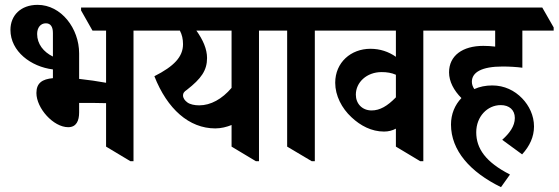

<svg xmlns="http://www.w3.org/2000/svg" viewBox="-20 -656 2301 791"><path d="M261 -132C295 -132 306 -159 306 -193V-232C308 -232 311 -232 314 -232C350 -232 386 -232 417 -231V-52L517 8H530V-530H644V-543L598 -625H314V-613L361 -530H417V-315C384 -321 344 -327 306 -331V-436C306 -539 232 -636 135 -636C65 -636 23 -592 23 -533C23 -444 108 -381 198 -370V-334C154 -330 130 -314 130 -273C130 -210 200 -132 261 -132ZM133 -516C133 -542 147 -560 169 -560C189 -560 198 -545 198 -520V-423C159 -442 133 -475 133 -516Z M867 -127C891 -127 914 -133 934 -141V-52L1034 8H1047V-530H1161V-543L1115 -625H531V-613L578 -530H721C730 -513 734 -495 734 -474C734 -422 697 -383 616 -342C669 -207 759 -127 867 -127ZM752 -234C741 -242 734 -252 734 -263C734 -272 738 -278 750 -286C809 -332 833 -366 833 -417C833 -453 817 -491 789 -530H934V-294C895 -248 848 -222 801 -222C781 -222 763 -226 752 -234Z M1264 8H1277V-530H1391V-543L1345 -625H1049V-613L1095 -530H1163V-52Z M1562 -114C1580 -114 1596 -118 1611 -126V-52L1711 8H1724V-530H1838V-543L1792 -625H1279V-613L1325 -530H1611V-422C1581 -443 1546 -455 1506 -455C1426 -455 1361 -399 1361 -315C1361 -262 1388 -210 1428 -173C1465 -138 1511 -114 1562 -114ZM1446 -266C1446 -317 1491 -359 1552 -359C1574 -359 1593 -356 1611 -348V-255C1576 -219 1545 -201 1511 -201C1472 -201 1446 -229 1446 -266Z M2044 115 2081 63C1981 12 1942 -44 1942 -111C1942 -176 1988 -223 2043 -223C2078 -223 2101 -203 2101 -170C2101 -136 2079 -107 2049 -80L2131 -20C2162 -54 2180 -92 2180 -135C2180 -180 2160 -221 2131 -251C2100 -283 2058 -304 2008 -304C1981 -304 1956 -299 1934 -289C1928 -298 1924 -308 1924 -319C1924 -358 1964 -382 2051 -382C2079 -382 2110 -380 2132 -377V-530H2261V-543L2214 -625H1726V-613L1772 -530H2020V-464C2004 -466 1988 -467 1971 -467C1886 -467 1830 -427 1830 -358C1830 -320 1850 -283 1881 -252C1854 -224 1838 -186 1838 -143C1838 -36 1917 53 2044 115Z"/></svg>

Font: Noto Serif Devanagari Condensed
Style: Bold
Weight: 700
Width: 3
Designer: Universal Thirst, Indian Type Foundry and the Monotype Design Team
Foundry: Monotype Imaging Inc.
Version: Version 2.004